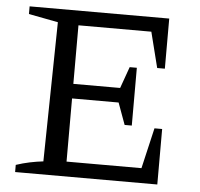

<svg xmlns="http://www.w3.org/2000/svg" viewBox="-49 -698 779 748"><g transform="rotate(5 341.0 -324.0)"><path d="M563 -217H593V0H37V-28Q64 -37 90.5 -42.5Q117 -48 143 -51L152 -596L37 -618V-648H583V-452H553L518 -591H233V-362H416L446 -446H474V-220H446L415 -305H233V-58H526Z"/></g></svg>

Font: Piazzolla
Style: Regular
Weight: 400
Designer: Juan Pablo del Peral
Foundry: Huerta Tipografica
Version: Version 1.330